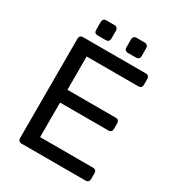

<svg xmlns="http://www.w3.org/2000/svg" viewBox="-199 -971 1004 1093"><g transform="rotate(30 303.0 -424.5)"><path d="M110 0Q99 0 93 -6.5Q87 -13 87 -23V-676Q87 -687 93 -693.5Q99 -700 110 -700H523Q534 -700 540 -693.5Q546 -687 546 -676V-638Q546 -627 540 -621Q534 -615 523 -615H183V-396H501Q512 -396 518 -389.5Q524 -383 524 -372V-335Q524 -325 518 -318.5Q512 -312 501 -312H183V-85H531Q542 -85 548 -79Q554 -73 554 -62V-23Q554 -13 548 -6.5Q542 0 531 0ZM376 -750Q365 -750 359 -756Q353 -762 353 -772V-826Q353 -836 359 -842.5Q365 -849 376 -849H430Q440 -849 446.5 -842.5Q453 -836 453 -826V-772Q453 -762 446.5 -756Q440 -750 430 -750ZM176 -750Q166 -750 160 -756Q154 -762 154 -772V-826Q154 -836 160 -842.5Q166 -849 176 -849H231Q241 -849 247.5 -842.5Q254 -836 254 -826V-772Q254 -762 247.5 -756Q241 -750 231 -750Z"/></g></svg>

Font: DVN-Rubik
Style: Regular
Weight: 400
Designer: Hubert and Fischer
Foundry: Hubert & Fischer
Version: Version 2.102